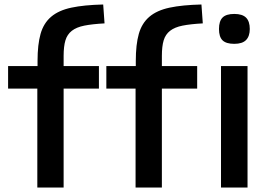

<svg xmlns="http://www.w3.org/2000/svg" viewBox="-20 -834 1197 854"><path d="M1022 -639Q986 -639 970 -654.5Q954 -670 954 -705Q954 -740 970 -756Q986 -772 1022 -772Q1058 -772 1074.5 -755.5Q1091 -739 1091 -705Q1091 -673 1074.5 -656Q1058 -639 1022 -639ZM963 -540H1081V0H963ZM583 -440H453V-540H584V-563Q584 -636 597.5 -683.5Q611 -731 644.5 -759.5Q678 -788 734.5 -800Q791 -812 876 -814L882 -730Q827 -727 792 -720Q757 -713 736.5 -697Q716 -681 708 -654.5Q700 -628 700 -585V-540H857V-440H700V0H583ZM146 -440H16V-540H147V-563Q147 -636 160.5 -683.5Q174 -731 207.5 -759.5Q241 -788 297.5 -800Q354 -812 439 -814L445 -730Q390 -727 355 -720Q320 -713 299.5 -697Q279 -681 271 -654.5Q263 -628 263 -585V-540H420V-440H263V0H146Z"/></svg>

Font: Encode Sans Wide
Style: Medium
Weight: 500
Designer: Pablo Impallari, Andres Torresi
Foundry: Pablo Impallari, Andres Torresi
Version: Version 1.000; ttfautohint (v1.00) -l 8 -r 50 -G 200 -x 14 -